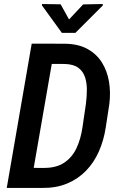

<svg xmlns="http://www.w3.org/2000/svg" viewBox="-20 -926 591 946"><path d="M189.5 0H62.5L81.1 -99.1L194.3 -98.6Q256.8 -98.1 296.1 -124.3Q335.4 -150.4 356.7 -195.6Q377.9 -240.7 386.2 -297.9L403.3 -414.1Q407.7 -448.7 408 -482.9Q408.2 -517.1 398.9 -545.7Q389.6 -574.2 366.2 -591.8Q342.8 -609.4 299.8 -610.8L166 -611.3L183.6 -710.9L304.2 -710.4Q367.7 -709 412.1 -684.1Q456.5 -659.2 482.4 -617.7Q508.3 -576.2 517.1 -523.4Q525.9 -470.7 518.6 -412.6L501 -297.9Q491.2 -233.9 467 -179.4Q442.9 -125 403.8 -84.7Q364.7 -44.4 311.3 -22Q257.8 0.5 189.5 0ZM252.4 -710.9 128.9 0H13.2L136.2 -710.9ZM278.8 -904.8 320.3 -830.1 389.6 -904.3 486.3 -906.2V-898.9L351.6 -764.2H284.7L187 -898.9V-906.2Z"/></svg>

Font: Roboto Condensed Medium
Style: Italic
Weight: 500
Italic angle: -12°
Designer: Christian Robertson
Foundry: Google
Version: Version 3.0; 2020